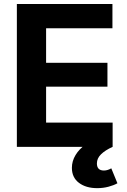

<svg xmlns="http://www.w3.org/2000/svg" viewBox="-20 -748 647 978"><path d="M65.9 0V-727.5H552.7V-604H214.8V-428.2H527.3V-306.6H214.8V-123.5H553.7V0ZM475.1 210.4Q418 210.4 382.1 183.3Q346.2 156.2 346.2 106.9Q346.2 72.8 364.7 42Q383.3 11.2 414.6 -10.7L553.7 0Q515.1 17.6 494.4 38.1Q473.6 58.6 473.6 84.5Q473.6 120.6 509.3 120.6Q519.5 120.6 529.1 117.4Q538.6 114.3 546.9 109.4L578.1 185.5Q560.1 195.8 532.7 203.1Q505.4 210.4 475.1 210.4Z"/></svg>

Font: Inter
Style: Bold
Weight: 700
Designer: Rasmus Andersson
Foundry: rsms
Version: Version 4.001;git-9221beed3